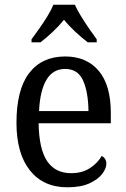

<svg xmlns="http://www.w3.org/2000/svg" viewBox="-20 -786 537 816"><path d="M266 10Q164 10 107 -62Q50 -134 50 -264Q50 -405 104 -475.5Q158 -546 257 -546Q348 -546 399.5 -485Q451 -424 451 -306V-262H144Q146 -152 180.5 -101Q215 -50 282 -50Q330 -50 363 -72Q396 -94 412 -123Q420 -120 426 -111.5Q432 -103 432 -90Q432 -70 414 -46.5Q396 -23 359.5 -6.5Q323 10 266 10ZM356 -314Q355 -395 333 -444Q311 -493 257 -493Q205 -493 177.5 -447Q150 -401 146 -314ZM114 -619Q128 -638 146.5 -664Q165 -690 181.5 -717Q198 -744 207 -766H298Q308 -744 324.5 -717Q341 -690 359 -664Q377 -638 391 -619V-606H353Q327 -626 300 -651Q273 -676 252 -702Q231 -676 204.5 -651Q178 -626 152 -606H114Z"/></svg>

Font: Noto Serif Tamil SemiCondensed
Style: Italic
Weight: 400
Width: 4
Italic angle: -12°
Designer: Indian Type Foundry, Tom Grace, and the Monotype Design Team
Foundry: Monotype Imaging Inc.
Version: Version 2.003; ttfautohint (v1.8.4.7-5d5b)